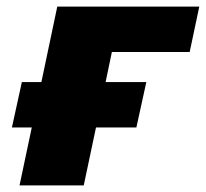

<svg xmlns="http://www.w3.org/2000/svg" viewBox="-20 -560 622 580"><path d="M39 0 76 -175H16L46 -312H105L153 -540H582L553 -403H318L299 -312H422L392 -175H270L233 0Z"/></svg>

Font: Geist Black
Style: Italic
Weight: 900
Italic angle: -12°
Designer: Basement.studio, Andrés Briganti, Mateo Zaragoza
Foundry: Basement.studio, Vercel, Andrés Briganti, Guido Ferreyra, Mateo Zaragoza
Version: Version 1.500; ttfautohint (v1.8.4.7-5d5b)